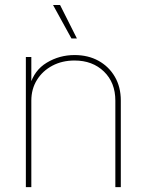

<svg xmlns="http://www.w3.org/2000/svg" viewBox="-20 -770 603 790"><path d="M108.9 -356V0H86.4V-535.6H108.9V-418.5H103Q120.6 -481 172.6 -512.2Q224.6 -543.5 286.6 -543.5Q342.8 -543.5 385.5 -519.8Q428.2 -496.1 452.6 -454.1Q477.1 -412.1 477.1 -356V0H454.6V-356Q454.6 -430.2 407.7 -475.6Q360.8 -521 286.6 -521Q235.8 -521 195.6 -499.8Q155.3 -478.5 132.1 -441.2Q108.9 -403.8 108.9 -356ZM273.9 -611.8 198.2 -749.5H227.1L296.4 -611.8Z"/></svg>

Font: Inter 20pt Thin
Style: Regular
Weight: 250
Version: Version 4.001;git-66647c0bb